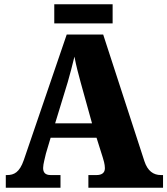

<svg xmlns="http://www.w3.org/2000/svg" viewBox="-20 -875 780 895"><path d="M233 -766H505V-855H233ZM7 0H262V-59H216C190 -59 181 -72 181 -92C181 -111 191 -143 194 -159L216 -233H430L459 -141C462 -132 469 -109 469 -91C469 -66 450 -59 430 -59H392V0H740V-59H730C695 -59 668 -78 653 -124L461 -714H291L91 -129C71 -71 45 -59 13 -59H7ZM237 -300 296 -493C306 -528 317 -569 327 -611C335 -568 346 -528 356 -491L409 -300Z"/></svg>

Font: Noto Serif Tamil SemiCondensed Black
Style: Regular
Weight: 900
Width: 4
Designer: Indian Type Foundry, Tom Grace, and the Monotype Design Team
Foundry: Monotype Imaging Inc.
Version: Version 2.004